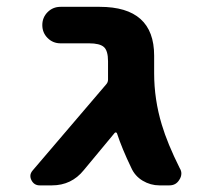

<svg xmlns="http://www.w3.org/2000/svg" viewBox="-20 -566 601 565"><path d="M297.9 -385.7Q297.9 -417 285.6 -427.7Q273.4 -438.5 242.2 -438.5H158.2Q135.7 -438.5 120.1 -454.1Q104.5 -469.7 104.5 -492.2Q104.5 -514.6 120.1 -530.3Q135.7 -545.9 158.2 -545.9H273.4Q433.6 -545.9 433.6 -402.3V-350.6Q433.6 -273.4 456.1 -199.2Q472.7 -143.6 508.8 -71.3Q513.7 -63.5 513.7 -55.7Q513.7 -45.9 507.8 -37.1Q498 -20.5 478.5 -20.5H449.2Q422.9 -20.5 399.9 -34.2Q377 -47.9 366.2 -72.3Q338.9 -128.9 324.2 -173.8Q323.2 -175.8 321.3 -176.3Q319.3 -176.8 317.4 -174.8L226.6 -65.4Q190.4 -20.5 132.8 -20.5H96.7Q80.1 -20.5 72.3 -36.1Q69.3 -42 69.3 -47.9Q69.3 -56.6 76.2 -64.5L293 -318.4Q297.9 -324.2 297.9 -332V-338.9Z"/></svg>

Font: Gen Jyuu Gothic Bold
Style: Bold
Weight: 700
Designer: [Source Han Sans]
Ryoko NISHIZUKA  (kana & ideographs); Paul D. Hunt (Latin, Greek & Cyrillic); Wenlong ZHANG  (bopomofo
Version: Version 1.002.20150607